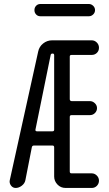

<svg xmlns="http://www.w3.org/2000/svg" viewBox="-20 -930 540 950"><path d="M419.9 -910.2Q431.6 -910.2 440.9 -901.4Q450.2 -892.6 450.2 -879.9Q450.2 -867.2 440.9 -858.4Q431.6 -849.6 419.9 -849.6H179.7Q167 -849.6 158.7 -858.4Q150.4 -867.2 150.4 -879.9Q150.4 -892.6 158.7 -901.4Q167 -910.2 179.7 -910.2ZM230.5 -657.2 155.3 -288.1Q154.3 -285.2 156.7 -282.7Q159.2 -280.3 162.1 -280.3H239.3Q248 -280.3 248 -288.1V-657.2Q248 -665 240.2 -665Q231.4 -665 230.5 -657.2ZM57.6 0Q43 0 34.2 -12.2Q25.4 -24.4 28.3 -38.1L168.9 -674.8Q173.8 -699.2 193.4 -714.8Q212.9 -730.5 238.3 -730.5H433.6Q448.2 -730.5 459 -719.7Q469.7 -709 469.7 -693.8Q469.7 -678.7 459.5 -668.5Q449.2 -658.2 433.6 -658.2H334Q325.2 -658.2 325.2 -650.4V-439.5Q325.2 -430.7 334 -429.7H424.8Q438.5 -429.7 449.2 -419.4Q460 -409.2 460 -395Q460 -380.9 449.7 -370.6Q439.5 -360.4 424.8 -360.4H334Q325.2 -360.4 325.2 -351.6V-81.1Q325.2 -72.3 334 -72.3H433.6Q448.2 -72.3 459 -61.5Q469.7 -50.8 469.7 -36.1Q469.7 -21.5 459.5 -10.7Q449.2 0 433.6 0H304.7Q280.3 0 264.2 -17.1Q248 -34.2 248 -56.6V-201.2Q248 -210 239.3 -210H148.4Q139.6 -210 137.7 -202.1L105.5 -38.1Q102.5 -22.5 87.9 -11.2Q73.2 0 57.6 0Z"/></svg>

Font: Rounded Mgen+ 2m regular
Style: Regular
Weight: 400
Designer: [Source Han Sans]
Ryoko NISHIZUKA  (kana & ideographs); Paul D. Hunt (Latin, Greek & Cyrillic); Wenlong ZHANG  (bopomofo
Version: Version 1.059.20150602